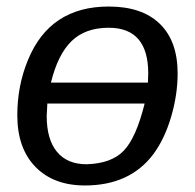

<svg xmlns="http://www.w3.org/2000/svg" viewBox="-20 -558 596 588"><path d="M524 -333Q524 -268 504 -200Q484 -132 449 -85Q377 10 240 10Q144 10 88.5 -47Q33 -104 33 -205Q33 -296 66 -375Q133 -538 313 -538Q415 -538 469.5 -485Q524 -432 524 -333ZM423 -241H125L123 -203Q123 -131 154.5 -93Q186 -55 245 -55Q321 -57 359 -96.5Q397 -136 423 -241ZM433 -305 434 -333Q434 -473 313 -473Q241 -473 199 -432Q157 -391 136 -305Z"/></svg>

Font: Libra Sans
Style: Italic
Weight: 400
Italic angle: -12°
Foundry: Context Ltd
Version: Version 1.002